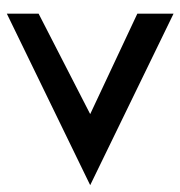

<svg xmlns="http://www.w3.org/2000/svg" viewBox="-3 -563 528 562"><g transform="rotate(90 261.0 -282.0)"><path d="M20 -38 522 -282 20 -526V-420L314 -282L20 -131Z"/></g></svg>

Font: Charger Pro
Style: BlkExt
Weight: 900
Designer: Jasper
Foundry: Cannot Into Space Fonts
Version: Version 1.09